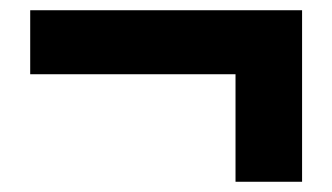

<svg xmlns="http://www.w3.org/2000/svg" viewBox="-20 -460 649 375"><path d="M440 -105H570V-440H39V-315H440Z"/></svg>

Font: Noto Sans CJK JP Black
Style: Regular
Weight: 900
Designer: Ryoko NISHIZUKA (kana & ideographs); Paul D. Hunt (Latin, Greek & Cyrillic); Wenlong ZHANG (bopomofo); Sandoll Communica
Foundry: Adobe Systems Incorporated
Version: Version 1.004;PS 1.004;hotconv 1.0.82;makeotf.lib2.5.63406